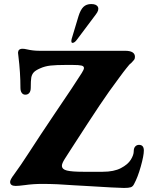

<svg xmlns="http://www.w3.org/2000/svg" viewBox="-20 -919 741 949"><path d="M403 0 349 -3Q260 -10 189 -10Q144 -10 102 -4Q71.7 0 57.5 0Q30 0 30 -20Q30 -31 49 -56Q80 -98 124 -166Q148 -204 180.5 -252.5Q213 -301 249 -355Q351 -505 384 -558Q395 -575 395 -583Q395 -592 382.5 -595Q370 -598 339 -598H304Q259 -598 230.5 -595Q202 -592 178 -581Q155 -571 146 -560.5Q137 -550 134.5 -535Q132 -520 132 -485Q132 -469 125 -460Q118 -451 105 -451Q94 -451 87.5 -460Q81 -469 81 -485Q81 -561 71 -641L69 -658.5Q69 -662 71 -668Q76 -678 91 -678Q101 -678 113 -675Q143 -668 174 -668H598Q647 -668 647 -638Q647 -629 643 -623.5Q639 -618 629 -608Q621 -602 618 -598Q611 -590 604.5 -581.5Q598 -573 590 -563L567 -532Q519 -468 471.5 -397Q424 -326 335 -188L299.7 -133Q286 -111 286 -100Q286 -82 311 -76Q336 -70 391 -70H488Q543 -70 577.5 -88Q612 -106 626.5 -129.5Q641 -153 641 -171Q641 -187 648.5 -195Q656 -203 667 -203Q691 -203 691 -175Q691 -150 676 -96.5Q661 -43 643 -10Q637 3 626.5 6.5Q616 10 593 10Q563 10 403 0ZM334 -726 368 -839Q378 -871 392.5 -885Q407 -899 431 -899Q457 -899 464 -884.5Q471 -870 454 -848L361 -724Q349 -707 338 -707Q334 -707 333 -712Q332 -717 334 -726Z"/></svg>

Font: Raigarh
Style: Regular
Weight: 400
Designer: jaikishan Patel
Foundry: MagicType
Version: Version 1.000;FEAKit 1.0